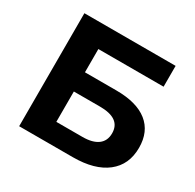

<svg xmlns="http://www.w3.org/2000/svg" viewBox="-153 -865 1044 1030"><g transform="rotate(30 369.0 -350.0)"><path d="M87 -700H652V-571H248V-427H442Q569 -427 635.5 -374Q702 -321 702 -221Q702 -116 628 -58Q554 0 419 0H87ZM410 -120Q472 -120 505 -144.5Q538 -169 538 -216Q538 -308 410 -308H248V-120Z"/></g></svg>

Font: Montserrat Alternates
Style: Bold
Weight: 700
Designer: Julieta Ulanovsky
Foundry: Julieta Ulanovsky
Version: Version 7.200